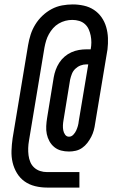

<svg xmlns="http://www.w3.org/2000/svg" viewBox="-20 -774 540 868"><path d="M193 74Q165 74 138.5 67.5Q112 61 91 46Q70 31 56.5 8.5Q43 -14 37 -39.5Q31 -65 32 -93Q33 -121 37 -149L107 -570Q111 -594 118.5 -617.5Q126 -641 139.5 -663Q153 -685 172 -703Q191 -721 213.5 -733Q236 -745 260.5 -749.5Q285 -754 309 -754Q334 -754 359 -748.5Q384 -743 404.5 -729.5Q425 -716 439 -696Q453 -676 460 -652Q467 -628 468 -602.5Q469 -577 466 -551L410 -215Q408 -200 404 -185Q400 -170 392.5 -155.5Q385 -141 375 -128Q365 -115 351.5 -105.5Q338 -96 322.5 -92.5Q307 -89 292 -89Q273 -89 256 -93.5Q239 -98 225.5 -109Q212 -120 203.5 -135.5Q195 -151 191.5 -168Q188 -185 189 -204Q190 -223 193 -241L223 -425Q226 -442 232 -458.5Q238 -475 248 -490.5Q258 -506 272 -518Q286 -530 302.5 -537.5Q319 -545 336.5 -548Q354 -551 371 -551H390Q393 -567 393 -582.5Q393 -598 390 -613Q387 -628 381 -641.5Q375 -655 364 -665Q353 -675 338 -679.5Q323 -684 307 -684Q307 -684 307 -684Q307 -684 307 -684Q291 -684 275.5 -680Q260 -676 245.5 -667.5Q231 -659 220 -646.5Q209 -634 201 -619.5Q193 -605 188.5 -590Q184 -575 181 -559L111 -138Q108 -121 107.5 -104.5Q107 -88 109 -72Q111 -56 117 -41.5Q123 -27 134.5 -16.5Q146 -6 161 -1Q176 4 193 4H339V74ZM292 -156Q303 -156 311.5 -165Q320 -174 324.5 -184Q329 -194 332 -204.5Q335 -215 336 -226L379 -483H371Q357 -483 344 -478Q331 -473 320.5 -463Q310 -453 305 -440Q300 -427 297 -414L267 -230Q265 -219 264.5 -207.5Q264 -196 266 -185Q268 -174 274.5 -165Q281 -156 292 -156Z"/></svg>

Font: Iosevka Slab
Style: Italic
Weight: 400
Italic angle: -9°
Monospace: yes
Designer: Belleve Invis
Foundry: Belleve Invis
Version: Version 11.1.0; ttfautohint (v1.8.3)